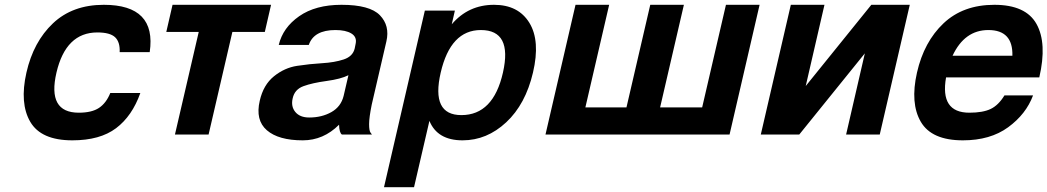

<svg xmlns="http://www.w3.org/2000/svg" viewBox="-20 -560 4359 799"><path d="M385 -425Q254 -425 215 -258Q176 -91 308 -91Q362 -91 392 -111Q422 -131 439 -173H564Q530 -77 463 -26.5Q396 24 281 24Q151 24 106 -53Q61 -130 90 -258Q119 -386 200.5 -463Q282 -540 412 -540Q632 -540 603 -343H478Q480 -385 459 -405Q438 -425 385 -425Z M1108 -540 1082 -427H947L848 0H708L807 -427H672L698 -540Z M1460 -378Q1466 -406 1442.5 -420.5Q1419 -435 1376 -435Q1286 -435 1265 -373H1140Q1157 -445 1225 -492.5Q1293 -540 1401 -540Q1519 -540 1561 -496.5Q1603 -453 1588 -388L1527 -125Q1516 -71 1516 -43.5Q1516 -16 1522 -8L1528 0H1403Q1392 -7 1391 -41Q1326 24 1240 24Q1139 24 1090.5 -18Q1042 -60 1061 -141Q1076 -207 1120 -242.5Q1164 -278 1216.5 -286Q1269 -294 1320.5 -297Q1372 -300 1410 -312.5Q1448 -325 1456 -358ZM1410 -161 1430 -247Q1398 -231 1339 -223Q1280 -215 1243 -201.5Q1206 -188 1198 -151Q1190 -117 1209 -94Q1228 -71 1267 -71Q1319 -71 1359 -93.5Q1399 -116 1410 -161Z M1900 -81Q2033 -81 2073 -258Q2113 -435 1981 -435Q1855 -435 1814 -258Q1773 -81 1900 -81ZM1748 -516H1873L1860 -459Q1929 -540 2036 -540Q2137 -540 2183 -465Q2229 -390 2198 -258Q2167 -126 2086.5 -51Q2006 24 1905 24Q1800 24 1767 -57L1703 219H1578Z M3016 0H2250L2375 -540H2515L2416 -113H2587L2686 -540H2826L2727 -113H2902L3001 -540H3141Z M3271 -540H3411L3333 -202L3606 -540H3766L3641 0H3501L3579 -338L3306 0H3146Z M4093 -435Q3994 -435 3944 -328H4193Q4196 -435 4093 -435ZM3987 24Q3857 24 3812 -53Q3767 -130 3796 -258Q3825 -386 3906.5 -463Q3988 -540 4118 -540Q4249 -540 4293.5 -460Q4338 -380 4305 -238H3917Q3891 -91 4014 -91Q4070 -91 4102.5 -106.5Q4135 -122 4160 -163H4279Q4250 -85 4175.5 -30.5Q4101 24 3987 24Z"/></svg>

Font: Miedinger
Style: Bold-Italic
Weight: 700
Italic angle: -13°
Version: Version 001.000